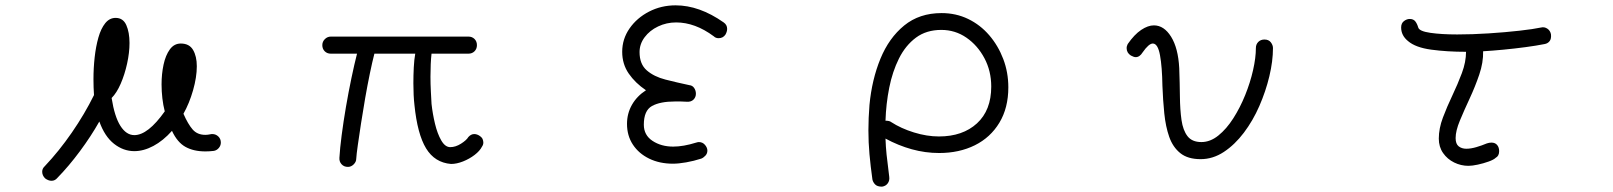

<svg xmlns="http://www.w3.org/2000/svg" viewBox="-20 -528 6040 719"><path d="M149 140Q138 129 138 115Q138 103 148 94Q201 38 249 -31.5Q297 -101 332 -172Q331 -186 330.5 -201Q330 -216 330 -231Q330 -273 334.5 -313.5Q339 -354 348.5 -387.5Q358 -421 374 -441Q390 -461 413 -461Q441 -461 453 -434Q465 -407 465 -367Q465 -331 456 -290Q447 -249 432 -214.5Q417 -180 398 -161Q409 -91 431 -56.5Q453 -22 483 -22Q534 -22 597 -111Q591 -134 588 -160Q585 -186 585 -212Q585 -251 592.5 -286Q600 -321 616 -343Q632 -365 657 -365Q689 -365 703 -341Q717 -317 717 -280Q717 -239 703 -190Q689 -141 667 -102Q684 -63 701.5 -43Q719 -23 749 -23Q753 -23 757.5 -23.5Q762 -24 767 -25Q770 -26 775 -26Q788 -26 797.5 -17Q807 -8 807 6Q807 17 799.5 26Q792 35 781 37Q773 38 765 38.5Q757 39 749 39Q705 39 674.5 22Q644 5 624 -38Q591 -1 554.5 18.5Q518 38 483 38Q442 38 407 10.5Q372 -17 352 -73Q321 -18 279.5 38Q238 94 195 138Q186 149 173 149Q161 149 149 140Z M1283 97Q1268 97 1259 87Q1250 77 1251 63Q1253 28 1259.5 -22Q1266 -72 1275.5 -127.5Q1285 -183 1296 -235.5Q1307 -288 1317 -327H1219Q1205 -327 1196 -336Q1187 -345 1187 -359Q1187 -372 1196.5 -381.5Q1206 -391 1219 -391H1734Q1748 -391 1757 -382Q1766 -373 1766 -359Q1766 -345 1757 -336Q1748 -327 1734 -327H1596Q1594 -310 1593 -287.5Q1592 -265 1592 -241Q1592 -213 1593.5 -185.5Q1595 -158 1596 -139Q1600 -102 1609 -64.5Q1618 -27 1632.5 -2Q1647 23 1666 23Q1686 23 1706.5 10Q1727 -3 1734 -15Q1744 -26 1756 -26Q1767 -26 1778 -18Q1785 -13 1787.5 -6.5Q1790 0 1790 6Q1790 14 1785 21Q1777 37 1757.5 52Q1738 67 1714 76.5Q1690 86 1669 86Q1608 81 1575.5 27.5Q1543 -26 1532 -135Q1530 -152 1529 -173Q1528 -194 1528 -216Q1528 -246 1529.5 -275.5Q1531 -305 1535 -327H1382Q1374 -296 1365 -252.5Q1356 -209 1347.5 -160.5Q1339 -112 1332 -66Q1325 -20 1320 15Q1315 50 1314 67Q1314 78 1304.5 87.5Q1295 97 1283 97Z M2500 85Q2450 85 2411 66Q2372 47 2350 13.5Q2328 -20 2328 -64Q2328 -103 2346.5 -135.5Q2365 -168 2399 -190Q2359 -217 2334.5 -252.5Q2310 -288 2310 -334Q2310 -382 2337.5 -421.5Q2365 -461 2410.5 -484.5Q2456 -508 2510 -508Q2599 -508 2690 -444Q2703 -435 2703 -420Q2703 -410 2697 -399Q2688 -385 2671 -385Q2660 -385 2653 -392Q2583 -444 2512 -444Q2476 -444 2444.5 -429Q2413 -414 2394 -388.5Q2375 -363 2375 -333Q2375 -288 2402 -264.5Q2429 -241 2472 -230Q2515 -219 2562 -209Q2573 -208 2579.5 -198.5Q2586 -189 2586 -177Q2586 -164 2577 -155Q2568 -146 2552 -147Q2540 -148 2529 -148Q2518 -148 2508 -148Q2452 -148 2421.5 -131Q2391 -114 2391 -61Q2391 -22 2423.5 -0.5Q2456 21 2501 21Q2539 21 2587 6Q2590 5 2592.5 4.5Q2595 4 2597 4Q2611 4 2620 14.5Q2629 25 2629 36Q2629 47 2621.5 55Q2614 63 2606 66Q2578 75 2549.5 80Q2521 85 2500 85Z M3283 171Q3265 171 3257 162.5Q3249 154 3247 144Q3240 94 3236 49.5Q3232 5 3232 -40Q3232 -63 3233 -86.5Q3234 -110 3236 -135Q3245 -230 3277 -308Q3309 -386 3366 -432.5Q3423 -479 3506 -479Q3560 -479 3605.5 -457Q3651 -435 3684.5 -396Q3718 -357 3737 -307Q3756 -257 3756 -201Q3756 -124 3722.5 -68.5Q3689 -13 3630.5 16Q3572 45 3497 45Q3445 45 3394.5 31Q3344 17 3296 -9Q3297 21 3300 50.5Q3303 80 3310 134Q3312 148 3304.5 158.5Q3297 169 3283 171ZM3496 -17Q3585 -17 3638.5 -66Q3692 -115 3692 -204Q3692 -262 3666.5 -310Q3641 -358 3599 -387Q3557 -416 3505 -416Q3449 -416 3410 -387Q3371 -358 3346.5 -309Q3322 -260 3310 -199.5Q3298 -139 3296 -76Q3311 -76 3317 -71Q3354 -47 3402.5 -32Q3451 -17 3496 -17Z M4476 68Q4428 68 4400 45.5Q4372 23 4358.5 -15.5Q4345 -54 4340 -103.5Q4335 -153 4333 -207Q4332 -277 4324 -321Q4316 -365 4297 -365Q4282 -365 4259 -332Q4248 -314 4233 -314Q4226 -314 4215 -320Q4199 -330 4199 -348Q4199 -353 4200.5 -356.5Q4202 -360 4203 -363Q4228 -399 4253.5 -416Q4279 -433 4301 -433Q4339 -433 4365.5 -390.5Q4392 -348 4396 -273Q4398 -217 4398.5 -167Q4399 -117 4404.5 -78.5Q4410 -40 4427 -18Q4444 4 4479 4Q4512 4 4542.5 -20.5Q4573 -45 4598.5 -85Q4624 -125 4643 -172Q4662 -219 4672.5 -265.5Q4683 -312 4683 -348Q4683 -362 4692 -371Q4701 -380 4715 -380Q4731 -380 4739 -369.5Q4747 -359 4747 -348Q4747 -299 4733.5 -242.5Q4720 -186 4696 -131Q4672 -76 4638 -31Q4604 14 4563 41Q4522 68 4476 68Z M5479 93Q5451 93 5425.5 80.5Q5400 68 5384 45Q5368 22 5368 -9Q5368 -47 5383.5 -88Q5399 -129 5419 -171Q5439 -213 5454.5 -254.5Q5470 -296 5470 -334Q5399 -334 5340 -342Q5281 -350 5253 -374Q5227 -395 5227 -425Q5227 -441 5237.5 -449Q5248 -457 5259 -457Q5273 -457 5280 -448Q5287 -439 5291 -425Q5295 -411 5336.5 -405Q5378 -399 5437 -399Q5493 -399 5555 -403Q5617 -407 5670 -413Q5723 -419 5751 -425Q5763 -428 5774 -421Q5785 -414 5788 -400Q5790 -383 5783 -374Q5776 -365 5764 -363Q5734 -357 5693 -351.5Q5652 -346 5610 -342Q5568 -338 5534 -336Q5535 -294 5519.5 -248.5Q5504 -203 5483.5 -159Q5463 -115 5447 -76.5Q5431 -38 5431 -11Q5431 11 5442.5 20Q5454 29 5471 29Q5488 29 5508.5 23Q5529 17 5548 9Q5557 6 5565 6Q5579 6 5586.5 15Q5594 24 5594 38Q5594 56 5581 63Q5574 70 5554.5 77Q5535 84 5514 88.5Q5493 93 5479 93Z"/></svg>

Font: Hachi Maru Pop
Style: Regular
Weight: 400
Designer: Nontynet
Foundry: Nontynet
Version: Version 1.300